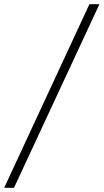

<svg xmlns="http://www.w3.org/2000/svg" viewBox="-107 -780 497 921"><path d="M-87 121H-40L370 -760H322Z"/></svg>

Font: Noto Serif Tamil Light
Style: Italic
Weight: 300
Italic angle: -12°
Designer: Indian Type Foundry, Tom Grace, and the Monotype Design Team
Foundry: Monotype Imaging Inc.
Version: Version 2.003